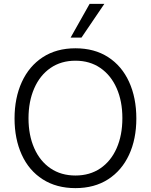

<svg xmlns="http://www.w3.org/2000/svg" viewBox="-20 -964 779 990"><path d="M55 -353Q55 -459 92.5 -541Q130 -623 200.5 -669Q271 -715 369 -715Q467 -715 537.5 -669.5Q608 -624 645.5 -542Q683 -460 683 -353Q683 -247 645.5 -166Q608 -85 537.5 -39.5Q467 6 369 6Q271 6 200 -39.5Q129 -85 92 -166.5Q55 -248 55 -353ZM611 -355Q611 -442 581.5 -509Q552 -576 497.5 -613.5Q443 -651 369 -651Q295 -651 240.5 -613.5Q186 -576 156.5 -508.5Q127 -441 127 -354Q127 -267 156.5 -200Q186 -133 240.5 -96Q295 -59 369 -59Q443 -59 497.5 -96Q552 -133 581.5 -200Q611 -267 611 -355ZM344 -770 442 -944H518L400 -770Z"/></svg>

Font: Be Vietnam Light
Style: Regular
Weight: 300
Designer: Gabriel Lam
Foundry: TypeRant
Version: Version 4.000